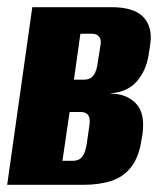

<svg xmlns="http://www.w3.org/2000/svg" viewBox="-24 -515 446 535"><path d="M-4 0 66 -495H286Q349 -495 375 -468Q401 -441 395 -394L390 -361Q383 -318 357.5 -288.5Q332 -259 285 -255V-254Q328 -254 354.5 -227Q381 -200 373 -141L370 -124Q363 -77 341.5 -49.5Q320 -22 286.5 -11Q253 0 207 0ZM150 -67H180Q190 -67 197.5 -71.5Q205 -76 210 -86.5Q215 -97 218 -116L225 -165Q227 -178 225 -186.5Q223 -195 216.5 -199Q210 -203 199 -203H170ZM182 -293H211Q227 -293 236.5 -305Q246 -317 249 -345L256 -389Q259 -404 252.5 -412.5Q246 -421 232 -421H200Z"/></svg>

Font: Alumni Sans ExtraBold
Style: Italic
Weight: 800
Italic angle: -8°
Designer: Robert E. Leuschke
Foundry: Robert E. Leuschke
Version: Version 1.016